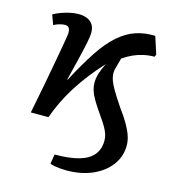

<svg xmlns="http://www.w3.org/2000/svg" viewBox="-111 -615 843 935"><g transform="rotate(15 310.5 -147.5)"><path d="M308 228Q293 228 277 226.5Q261 225 247.5 222.5Q234 220 226 216L234 168Q310 168 357.5 154Q405 140 428 111.5Q451 83 451 40Q451 24 446 8Q441 -8 429.5 -27.5Q418 -47 401 -71Q375 -108 359.5 -134Q344 -160 337.5 -180.5Q331 -201 331 -221Q331 -244 338.5 -268Q346 -292 361 -322Q324 -282 293 -242Q262 -202 236.5 -161.5Q211 -121 191.5 -80.5Q172 -40 158 0H69Q85 -79 97 -143Q109 -207 118 -256Q127 -305 133 -339.5Q139 -374 142.5 -394Q146 -414 146 -419Q146 -438 140 -446.5Q134 -455 120 -455Q109 -455 94 -451Q79 -447 64 -439L46 -488Q63 -498 84 -505.5Q105 -513 127.5 -518Q150 -523 170 -523Q210 -523 232 -504Q254 -485 253 -448Q253 -434 246.5 -401.5Q240 -369 228 -318.5Q216 -268 199 -201L201 -200Q249 -291 290 -353Q331 -415 372.5 -451.5Q414 -488 459 -503.5Q504 -519 558 -517L586 -430L581 -418Q552 -418 525.5 -412Q499 -406 474.5 -395Q450 -384 426 -367Q418 -337 414 -323.5Q410 -310 409 -304Q408 -298 408 -291Q408 -272 415 -252.5Q422 -233 438 -206Q454 -179 483 -136Q512 -97 529 -67Q546 -37 554 -12.5Q562 12 562 35Q562 90 530 133.5Q498 177 441 202.5Q384 228 308 228Z"/></g></svg>

Font: Literata 18pt Medium
Style: Italic
Weight: 500
Italic angle: -2°
Designer: Latin by Veronika Burian and Jose Scaglione. Greek by Irene Vlachou. Cyrillic by Vera Evstafieva
Foundry: TypeTogether
Version: Version 3.103;gftools[0.9.29]